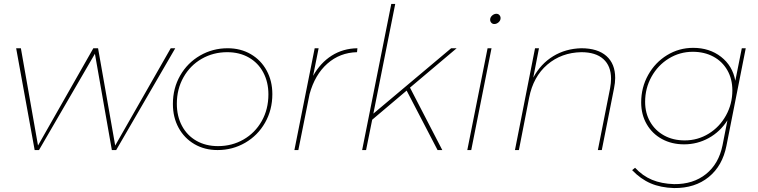

<svg xmlns="http://www.w3.org/2000/svg" viewBox="-20 -762 3850 975"><path d="M870 -517 570 0H548L462 -489L178 0H156L62 -517H86L173 -23L454 -517H478L565 -23L847 -517Z M1363 -284Q1363 -204 1326 -139Q1289 -74 1225 -37Q1161 0 1085 0Q1019 0 967.5 -30Q916 -60 887 -113Q858 -166 858 -234Q858 -314 895 -378.5Q932 -443 996 -480Q1060 -517 1136 -517Q1202 -517 1253.5 -487Q1305 -457 1334 -404Q1363 -351 1363 -284ZM878 -235Q878 -172 904 -123Q930 -74 977.5 -47Q1025 -20 1087 -20Q1158 -20 1216.5 -53.5Q1275 -87 1309 -147Q1343 -207 1343 -283Q1343 -345 1317 -394Q1291 -443 1243.5 -470Q1196 -497 1134 -497Q1063 -497 1004.5 -463.5Q946 -430 912 -370Q878 -310 878 -235Z M1795 -517 1793 -497Q1706 -495 1642.5 -439Q1579 -383 1552 -284L1495 0H1475L1578 -517H1598L1570 -377Q1607 -443 1664.5 -479.5Q1722 -516 1795 -517Z M2299 -517 2062 -317 2226 0H2202L2045 -302L1870 -154L1839 0H1819L1967 -742H1987L1876 -185L2271 -517Z M2522 -670Q2522 -658 2512 -649Q2502 -640 2490 -640Q2481 -640 2475 -646.5Q2469 -653 2469 -662Q2469 -674 2479 -683Q2489 -692 2501 -692Q2510 -692 2516 -685.5Q2522 -679 2522 -670ZM2476 -517 2373 0H2353L2456 -517Z M3104 -366Q3104 -342 3098 -313L3036 0H3016L3078 -313Q3083 -341 3083 -362Q3083 -427 3044 -462Q3005 -497 2932 -497Q2831 -495 2759.5 -434Q2688 -373 2667 -266L2615 0H2595L2697 -517H2717L2688 -368Q2726 -438 2789 -476.5Q2852 -515 2932 -517Q3015 -517 3059.5 -477.5Q3104 -438 3104 -366Z M3190 102 3205 90Q3243 131 3291 151Q3339 171 3403 173Q3500 174 3565 122Q3630 70 3649 -24L3674 -151Q3637 -93 3579 -61Q3521 -29 3454 -29Q3391 -29 3341.5 -56Q3292 -83 3264 -131.5Q3236 -180 3236 -242Q3236 -318 3271.5 -381.5Q3307 -445 3367.5 -482Q3428 -519 3500 -519Q3583 -519 3641.5 -473.5Q3700 -428 3714 -352L3747 -517H3767L3669 -22Q3649 80 3579 137Q3509 194 3403 193Q3335 191 3284 169Q3233 147 3190 102ZM3699 -303Q3699 -361 3673.5 -405.5Q3648 -450 3602.5 -474.5Q3557 -499 3498 -499Q3432 -499 3376.5 -465Q3321 -431 3288.5 -372.5Q3256 -314 3256 -245Q3256 -188 3281.5 -143.5Q3307 -99 3352.5 -74Q3398 -49 3457 -49Q3523 -49 3578.5 -83Q3634 -117 3666.5 -175.5Q3699 -234 3699 -303Z"/></svg>

Font: TypoPRO Montserrat
Style: Italic
Weight: 250
Italic angle: -11.3°
Designer: Julieta Ulanovsky
Foundry: Julieta Ulanovsky
Version: Version 6.001